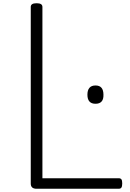

<svg xmlns="http://www.w3.org/2000/svg" viewBox="-20 -1166 806 1186"><path d="M206 0Q170 0 170 -32V-1123Q170 -1135 179 -1140.5Q188 -1146 206 -1146Q224 -1146 233 -1140.5Q242 -1135 242 -1123V-65H713Q725 -65 730 -58Q735 -51 735 -33Q735 -15 730 -7.5Q725 0 713 0ZM570 -525Q545 -525 532.5 -539Q520 -553 520 -581Q520 -609 532.5 -623.5Q545 -638 570 -638Q595 -638 607 -623.5Q619 -609 619 -581Q620 -553 607.5 -539Q595 -525 570 -525Z"/></svg>

Font: Playwrite BR Light
Style: Regular
Weight: 300
Version: Version 1.003